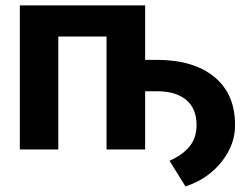

<svg xmlns="http://www.w3.org/2000/svg" viewBox="-20 -548 906 704"><path d="M512.2 -328.6H553.7Q689 -328.6 765.4 -266.4Q841.8 -204.1 841.8 -90.3Q842.8 -18.6 793 44.7Q743.2 107.9 660.2 135.7L601.6 41.5Q648.9 20.5 674.8 -10.7Q700.7 -42 700.7 -90.3Q700.7 -148.9 663.8 -180.7Q627 -212.4 560.1 -213.4H512.2V0H370.6V-414.1H193.8V0H52.7V-528.3H512.2Z"/></svg>

Font: Roboto-o
Style: o-Bold
Weight: 700
Designer: Google
Version: Version 2.134; 2016; ttfautohint (v1.6)